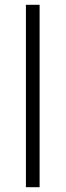

<svg xmlns="http://www.w3.org/2000/svg" viewBox="-20 -780 273 800"><path d="M145 0H88V-760H145Z"/></svg>

Font: Noto Sans Light
Style: Regular
Weight: 300
Designer: Monotype Design Team
Foundry: Monotype Imaging Inc.
Version: Version 2.007